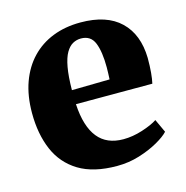

<svg xmlns="http://www.w3.org/2000/svg" viewBox="-89 -642 714 738"><g transform="rotate(-15 268.0 -273.0)"><path d="M289 11Q195.5 11 137.2 -24.5Q79 -60 52 -123.2Q25 -186.5 25 -269.5Q25 -338 44.2 -391.5Q63.5 -445 99 -482.2Q134.5 -519.5 184 -539Q233.5 -558.5 294.5 -558.5Q398.5 -558.5 453 -506.2Q507.5 -454 509.5 -360Q509.5 -326 507.2 -301.2Q505 -276.5 501 -259.5H197Q199.5 -214 209.8 -180.8Q220 -147.5 237.8 -125.5Q255.5 -103.5 280.8 -92.8Q306 -82 339 -82Q376 -82 415 -94.5Q454 -107 476 -121.5L500.5 -68.5Q486 -52.5 453.5 -34Q421 -15.5 378.2 -2.2Q335.5 11 289 11ZM196 -315.5 346.5 -318Q347 -330.5 347.5 -342Q348 -353.5 348 -365.5Q348 -428 333.8 -463.2Q319.5 -498.5 280.5 -498.5Q263 -498.5 248 -490.2Q233 -482 221.2 -462Q209.5 -442 203 -406.2Q196.5 -370.5 196 -315.5Z"/></g></svg>

Font: Merriweather 48pt Black
Style: Regular
Weight: 900
Version: Version 2.100